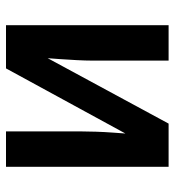

<svg xmlns="http://www.w3.org/2000/svg" viewBox="9 -591 582 640"><g transform="rotate(90 300.0 -271.0)"><path d="M64 0V-542H182V-286Q182 -266 180.5 -236.5Q179 -207 177 -179.5Q175 -152 174 -139L392 -542H536V0H418V-249Q418 -271 419 -300Q420 -329 422 -356Q424 -383 425 -398L208 0Z"/></g></svg>

Font: Noto Sans Mono SemiBold
Style: Regular
Weight: 600
Designer: Monotype Design Team
Foundry: Monotype Imaging Inc.
Version: Version 2.014; ttfautohint (v1.8.4.7-5d5b)